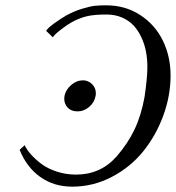

<svg xmlns="http://www.w3.org/2000/svg" viewBox="-20 -679 655 715"><path d="M247.1 -596.2Q232.4 -588.4 207.5 -569.3Q182.6 -550.3 176.8 -540L151.9 -564Q157.7 -574.7 181.2 -591.6Q204.6 -608.4 226.1 -621.1Q256.3 -637.7 286.6 -646.7Q316.9 -655.8 334.5 -657.5Q352.1 -659.2 375 -659.2Q446.8 -659.2 502.2 -623Q557.6 -586.9 586.4 -527.8Q615.2 -468.8 615.2 -397.9Q615.2 -322.3 587.9 -248Q560.5 -173.8 513.2 -115.2Q465.8 -56.6 396.5 -20.3Q327.1 16.1 249 16.1Q180.7 16.1 129.9 -20Q79.1 -56.2 53.2 -121.1L71.8 -138.2Q79.6 -121.6 95.2 -104Q110.8 -86.4 134 -68.8Q157.2 -51.3 191.4 -40Q225.6 -28.8 263.2 -28.8Q354.5 -28.8 414.1 -96.2Q455.6 -144 480.5 -195.8Q505.4 -247.6 518.1 -316.9Q528.8 -389.2 528.8 -429.2Q528.8 -459 523.7 -486.3Q518.6 -513.7 506.8 -539.3Q495.1 -564.9 477.8 -583.7Q460.4 -602.5 434.3 -613.8Q408.2 -625 376 -625Q328.1 -625 300.3 -617.7Q272.5 -610.4 247.1 -596.2ZM269 -264.2Q245.6 -264.2 232.4 -277.8Q219.2 -291.5 219.2 -312Q219.2 -313.5 219.7 -316.7Q220.2 -319.8 220.2 -321.8Q224.6 -344.7 244.9 -362.3Q265.1 -379.9 289.1 -379.9Q308.1 -379.9 322.5 -366Q336.9 -352.1 336.9 -332Q336.9 -324.7 335.9 -321.8Q332 -298.3 312.5 -281.2Q293 -264.2 269 -264.2Z"/></svg>

Font: Common Serif SemiBold
Style: Italic
Weight: 600
Italic angle: -12°
Designer: Philipp H. Poll, Khaled Hosny
Foundry: Stefan Peev, Context Ltd.
Version: Version 1.026